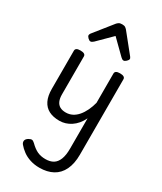

<svg xmlns="http://www.w3.org/2000/svg" viewBox="-294 -937 1203 1429"><g transform="rotate(30 307.0 -222.5)"><path d="M260 17Q207 17 170 -2Q133 -21 113.5 -60.5Q94 -100 94 -161V-489Q94 -502 104.5 -508.5Q115 -515 136 -515Q158 -515 169 -508.5Q180 -502 180 -489V-163Q180 -129 190 -106Q200 -83 220 -71.5Q240 -60 271 -60Q301 -60 326.5 -73Q352 -86 372.5 -110Q393 -134 408.5 -166.5Q424 -199 434 -237V-489Q434 -502 444.5 -508.5Q455 -515 477 -515Q498 -515 509 -508.5Q520 -502 520 -489V159Q520 236 494.5 289Q469 342 421 368Q373 394 306 394Q263 394 226 382Q189 370 161.5 349.5Q134 329 116 307Q105 294 106.5 278.5Q108 263 128 250Q146 240 156 241Q166 242 180 255Q212 287 242.5 301.5Q273 316 313 316Q353 316 379.5 300Q406 284 420 248.5Q434 213 434 157V-104Q420 -74 400.5 -51Q381 -28 358 -13Q335 2 310.5 9.5Q286 17 260 17ZM166 -610Q156 -610 143.5 -622Q131 -634 131 -644Q131 -647 132 -650Q133 -653 137 -660L264 -819Q270 -826 279.5 -832.5Q289 -839 308 -839Q327 -839 336 -832.5Q345 -826 351 -819L479 -660Q484 -653 485 -650Q486 -647 486 -644Q486 -634 473 -622Q460 -610 451 -610Q444 -610 438 -613.5Q432 -617 426 -623L308 -739L191 -623Q184 -617 178 -613.5Q172 -610 166 -610Z"/></g></svg>

Font: Playwrite IT Moderna
Style: Regular
Weight: 400
Designer: Veronika Burian, José Scaglione
Foundry: TypeTogether
Version: Version 1.002